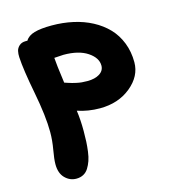

<svg xmlns="http://www.w3.org/2000/svg" viewBox="-111 -619 841 935"><g transform="rotate(-15 309.0 -151.0)"><path d="M159.2 225.1Q126.5 225.1 102.3 200.7Q78.1 176.3 78.1 130.9Q78.1 105 86.2 59.8Q94.2 14.6 94.2 -27.8Q94.2 -106.9 70.3 -231Q46.4 -355 43 -418Q42 -435.1 45.2 -449.2Q48.3 -463.4 60.5 -474.6Q72.8 -485.8 92.8 -485.8H102.1Q115.2 -508.3 147.5 -517.6Q179.7 -526.9 234.9 -526.9Q291.5 -526.9 342.5 -515.6Q393.6 -504.4 436.5 -481.7Q479.5 -459 511 -426.3Q542.5 -393.6 560.3 -348.4Q578.1 -303.2 578.1 -250Q578.1 -179.7 514.9 -127.9Q451.7 -76.2 358.9 -76.2Q299.3 -76.2 246.1 -94.2Q252.9 -46.4 252.9 9.8Q252.9 39.6 251.7 63Q250.5 86.4 247.1 112.5Q243.7 138.7 237.1 157.5Q230.5 176.3 220.5 192.4Q210.4 208.5 194.8 216.8Q179.2 225.1 159.2 225.1ZM253.9 -374Q243.7 -374 207 -371.1Q208.5 -341.3 222.2 -242.2Q224.1 -241.7 238.5 -236.8Q252.9 -231.9 259 -230.5Q265.1 -229 278.6 -225.8Q292 -222.7 305.4 -221.4Q318.8 -220.2 334 -220.2Q372.1 -220.2 395.5 -235.1Q418.9 -250 418.9 -275.9Q418.9 -314.9 374.5 -344.5Q330.1 -374 253.9 -374Z"/></g></svg>

Font: Shantell Sans Irregular Bouncy
Style: Bold
Weight: 700
Designer: Stephen Nixon, Anya Danilova, Shantell Martin
Foundry: Arrow Type
Version: Version 1.006;[9816181b4]